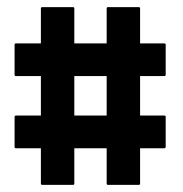

<svg xmlns="http://www.w3.org/2000/svg" viewBox="-20 -716 514 540"><path d="M99 -196Q95 -196 95 -200V-299H25Q21 -299 21 -303V-387Q21 -391 25 -391H95V-502H25Q21 -502 21 -506V-590Q21 -594 25 -594H95V-692Q95 -696 99 -696H185Q189 -696 189 -692V-594H280V-692Q280 -696 284 -696H370Q374 -696 374 -692V-594H442Q446 -594 446 -590V-506Q446 -502 442 -502H374V-391H442Q446 -391 446 -387V-303Q446 -299 442 -299H374V-200Q374 -196 370 -196H284Q280 -196 280 -200V-299H189V-200Q189 -196 185 -196ZM189 -391H280V-502H189Z"/></svg>

Font: AL Dynamic
Style: Regular
Weight: 400
Version: Version 1.000; ttfautohint (v1.8.2) -l 8 -r 50 -G 200 -x 14 